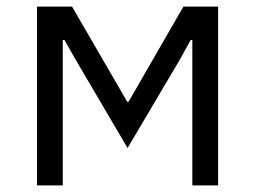

<svg xmlns="http://www.w3.org/2000/svg" viewBox="-20 -561 771 581"><path d="M170 0H92V-541H198L365 -253H369L535 -541H640V0H562V-440H557L525 -382L366 -113L208 -382L175 -440H170Z"/></svg>

Font: IBM Plex Sans SC
Style: Regular
Weight: 400
Designer: Mike Abbink; Paul van der Laan; Pieter van Rosmalen; Eunyou Noh; Wujin Sim; Chorong Kim; Dohee Lee; Yejin We; Jinhee Kim
Foundry: Sandoll Inc.
Version: Version 1.000